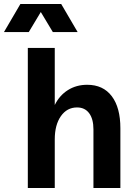

<svg xmlns="http://www.w3.org/2000/svg" viewBox="-79 -940 678 960"><path d="M388.2 -293Q388.2 -345.2 366.7 -374Q345.2 -402.8 306.2 -402.8Q255.9 -402.8 225.3 -359.1Q194.8 -315.4 194.8 -243.2V0H60.1V-700.2H194.8V-415Q218.3 -462.9 260.5 -489.5Q302.7 -516.1 356.9 -516.1Q436.5 -516.1 479.7 -459.2Q522.9 -402.3 522.9 -298.8V0H388.2ZM-59.1 -779.8 22.9 -919.9H227.1L309.1 -779.8H185.1L125 -879.9L64.9 -779.8Z"/></svg>

Font: Uncut Sans
Style: Bold
Weight: 700
Designer: Kasper Nordkvist
Foundry: UNCUT.wtf
Version: Version 1.304;Glyphs 3.2 (3246)